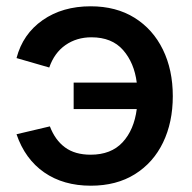

<svg xmlns="http://www.w3.org/2000/svg" viewBox="-20 -575 609 610"><path d="M268.5 15Q181.5 15 120.5 -27.2Q59.5 -69.5 32.5 -148.5L138.5 -173.5Q155 -130 186.5 -106.8Q218 -83.5 268 -83.5Q333 -83.5 369.5 -123Q406 -162.5 414.5 -228.5H214V-312.5H414.5Q406.5 -375.5 371 -416Q335.5 -456.5 270.5 -456.5Q223.5 -456.5 188 -431.8Q152.5 -407 136.5 -360.5L32.5 -390.5Q52.5 -467 115.5 -511Q178.5 -555 268 -555Q349 -555 407.5 -518.5Q466 -482 497.5 -417.5Q529 -353 529 -269.5Q529 -186.5 498 -122.2Q467 -58 408.5 -21.5Q350 15 268.5 15Z"/></svg>

Font: Cns Manrope SemBd
Style: Regular
Weight: 600
Designer: Mikhail Sharanda
Foundry: Mikhail Sharanda
Version: Version 4.504